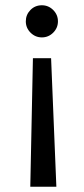

<svg xmlns="http://www.w3.org/2000/svg" viewBox="-20 -572 319 729"><path d="M78 0ZM194 137H95L105 -351H174ZM200 -491Q200 -466 182 -448Q164 -430 139 -430Q114 -430 96 -448Q78 -466 78 -491Q78 -516 95.5 -534Q113 -552 139 -552Q164 -552 182 -534Q200 -516 200 -491Z"/></svg>

Font: Martel Sans
Style: Regular
Weight: 400
Designer: Dan Reynolds and Mathieu Réguer
Foundry: Dan Reynolds and Mathieu Réguer
Version: Version 1.002; ttfautohint (v1.1) -l 5 -r 5 -G 72 -x 0 -D la